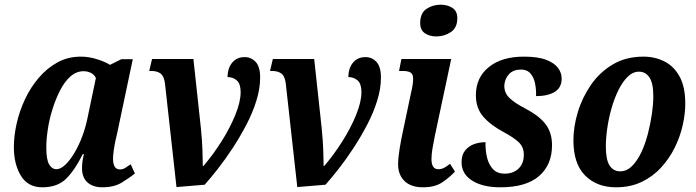

<svg xmlns="http://www.w3.org/2000/svg" viewBox="-20 -787 2961 817"><path d="M160 10Q99 10 69 -39Q39 -88 39 -161Q39 -209 51 -262Q63 -315 86.5 -365Q110 -415 145 -456Q180 -497 224.5 -521.5Q269 -546 324 -546Q358 -546 393 -535Q428 -524 448 -511L496 -535H545L479 -222Q476 -210 471.5 -189.5Q467 -169 464 -147.5Q461 -126 461 -112Q461 -66 490 -66Q502 -66 512 -72Q522 -78 536 -88L554 -49Q531 -30 498 -10Q465 10 415 10Q376 10 352.5 -10.5Q329 -31 329 -72Q329 -87 331 -100.5Q333 -114 337 -131H332Q299 -64 262 -27Q225 10 160 10ZM220 -67Q238 -67 258 -86Q278 -105 297 -137Q316 -169 330.5 -208Q345 -247 353 -288L388 -455Q381 -470 366.5 -477Q352 -484 336 -484Q305 -484 280 -462Q255 -440 236 -403Q217 -366 203.5 -323Q190 -280 183.5 -237Q177 -194 177 -160Q177 -108 189 -87.5Q201 -67 220 -67Z M682 -432Q678 -463 663.5 -474Q649 -485 624 -485H615L627 -536H803L835 -240Q840 -190 841.5 -148Q843 -106 843 -81H846Q887 -129 923 -186Q959 -243 981.5 -298.5Q1004 -354 1004 -395Q1004 -430 988 -444.5Q972 -459 948 -459Q949 -498 968.5 -521Q988 -544 1021 -544Q1049 -544 1068 -523.5Q1087 -503 1087 -457Q1087 -410 1071 -358.5Q1055 -307 1028 -255.5Q1001 -204 969.5 -156Q938 -108 907 -68.5Q876 -29 851 -1L731 9Z M1196 -432Q1192 -463 1177.5 -474Q1163 -485 1138 -485H1129L1141 -536H1317L1349 -240Q1354 -190 1355.5 -148Q1357 -106 1357 -81H1360Q1401 -129 1437 -186Q1473 -243 1495.5 -298.5Q1518 -354 1518 -395Q1518 -430 1502 -444.5Q1486 -459 1462 -459Q1463 -498 1482.5 -521Q1502 -544 1535 -544Q1563 -544 1582 -523.5Q1601 -503 1601 -457Q1601 -410 1585 -358.5Q1569 -307 1542 -255.5Q1515 -204 1483.5 -156Q1452 -108 1421 -68.5Q1390 -29 1365 -1L1245 9Z M1837 -632Q1808 -632 1788 -645.5Q1768 -659 1768 -689Q1768 -731 1794.5 -749Q1821 -767 1855 -767Q1884 -767 1905 -753.5Q1926 -740 1926 -710Q1926 -669 1898.5 -650.5Q1871 -632 1837 -632ZM1780 10Q1729 10 1701.5 -16.5Q1674 -43 1674 -88Q1674 -112 1680 -151.5Q1686 -191 1697 -240L1729 -392Q1738 -429 1738 -452Q1738 -471 1727.5 -478Q1717 -485 1694 -485H1678L1688 -536H1900L1831 -212Q1825 -183 1820.5 -156.5Q1816 -130 1816 -110Q1816 -67 1845 -67Q1859 -67 1870 -73Q1881 -79 1895 -90L1916 -57Q1894 -33 1862.5 -11.5Q1831 10 1780 10Z M2109 10Q2034 10 1989 -18.5Q1944 -47 1944 -97Q1944 -128 1959.5 -147Q1975 -166 1998 -174Q2021 -182 2046 -182Q2045 -147 2052.5 -116.5Q2060 -86 2078 -67Q2096 -48 2127 -48Q2164 -48 2186.5 -69.5Q2209 -91 2209 -129Q2209 -161 2187.5 -181.5Q2166 -202 2123 -225Q2067 -255 2036 -291Q2005 -327 2005 -382Q2005 -457 2060 -501.5Q2115 -546 2209 -546Q2269 -546 2304 -532.5Q2339 -519 2354.5 -498Q2370 -477 2370 -453Q2370 -414 2340.5 -396Q2311 -378 2261 -378Q2262 -405 2257 -431Q2252 -457 2237.5 -474Q2223 -491 2197 -491Q2164 -491 2146 -471.5Q2128 -452 2126 -424Q2125 -392 2148 -370Q2171 -348 2214 -326Q2275 -294 2302 -258Q2329 -222 2329 -169Q2329 -86 2274 -38Q2219 10 2109 10Z M2601 10Q2520 10 2470 -40Q2420 -90 2420 -190Q2420 -247 2438.5 -309Q2457 -371 2494 -425Q2531 -479 2587 -512.5Q2643 -546 2718 -546Q2767 -546 2807.5 -525.5Q2848 -505 2872 -461Q2896 -417 2896 -346Q2896 -303 2885 -254Q2874 -205 2851 -158.5Q2828 -112 2792.5 -73.5Q2757 -35 2709.5 -12.5Q2662 10 2601 10ZM2619 -58Q2647 -58 2669.5 -80.5Q2692 -103 2709 -139Q2726 -175 2737 -218Q2748 -261 2754 -302.5Q2760 -344 2760 -377Q2760 -433 2743.5 -457.5Q2727 -482 2699 -482Q2673 -482 2651 -460.5Q2629 -439 2611.5 -403.5Q2594 -368 2582 -325.5Q2570 -283 2564 -241Q2558 -199 2558 -164Q2558 -107 2574 -82.5Q2590 -58 2619 -58Z"/></svg>

Font: Noto Serif Condensed
Style: Bold Italic
Weight: 700
Width: 3
Italic angle: -12°
Designer: Monotype Design Team
Foundry: Monotype Imaging Inc.
Version: Version 2.014